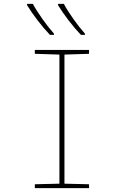

<svg xmlns="http://www.w3.org/2000/svg" viewBox="-20 -972 640 992"><path d="M160 -20 287 -23V-690L160 -694V-714H440V-694L313 -690V-23L440 -20V0H160ZM120 -945V-952H150Q167 -919 199.5 -873.5Q232 -828 259 -798V-792H238Q207 -824 174.5 -866.5Q142 -909 120 -945ZM280 -945V-952H310Q327 -919 359.5 -873.5Q392 -828 419 -798V-792H398Q367 -824 334.5 -866.5Q302 -909 280 -945Z"/></svg>

Font: Noto Sans Mono UI Thin
Style: Regular
Weight: 250
Monospace: yes
Designer: Monotype Design team
Foundry: Monotype Imaging Inc.
Version: Version 1.000